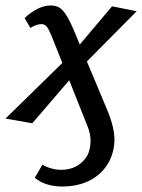

<svg xmlns="http://www.w3.org/2000/svg" viewBox="-40 -445 519 701"><path d="M188 236Q157 236 131.5 228Q106 220 87 204L115 156Q127 164 146 169.5Q165 175 182 175Q225 175 253 152.5Q281 130 287 100Q292 79 290 57Q288 35 276 7L149 -312Q138 -339 130.5 -348Q123 -357 111 -357Q102 -357 91 -353Q80 -349 71 -343L50 -379Q73 -401 97.5 -413Q122 -425 144 -425Q163 -425 175.5 -418Q188 -411 200.5 -392Q213 -373 229 -336L355 -35Q370 3 375.5 36Q381 69 374 101Q365 143 339 173.5Q313 204 274.5 220Q236 236 188 236ZM78 5 -20 -12 211 -238 235 -178ZM247 -190 224 -250 369 -422 459 -404Z"/></svg>

Font: Ysabeau Infant SemiBold
Style: Italic
Weight: 600
Italic angle: -12°
Designer: Christian Thalmann (Catharsis Fonts)
Version: Version 2.002; featfreeze: ss01,ss02,lnum